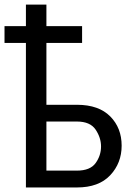

<svg xmlns="http://www.w3.org/2000/svg" viewBox="-38 -826 601 846"><path d="M498 -184.1Q498 -107.4 447.5 -53.7Q397 0 300.8 0H76.2V-636.7H-18.1V-710.9H76.2V-805.7H166.5V-710.9H323.7V-636.7H166.5V-364.3H302.7Q397.5 -363.8 447.8 -313Q498 -262.2 498 -184.1ZM166.5 -74.2H300.8Q359.4 -74.2 383.3 -107.4Q407.2 -140.6 407.2 -180.7Q407.2 -219.2 383.3 -254.9Q359.4 -290.5 300.8 -290.5H166.5Z"/></svg>

Font: Roboto21382017
Style: Regular
Weight: 400
Designer: Christian Robertson
Foundry: Google
Version: Version 2.138; 2017